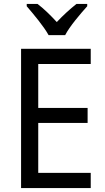

<svg xmlns="http://www.w3.org/2000/svg" viewBox="-20 -964 540 984"><path d="M229 -784H314C337 -829 392 -893 427 -932V-944H372C337 -916 306 -888 271 -851C239 -886 203 -921 172 -944H117V-932C153 -890 205 -828 229 -784ZM445 0V-78H176V-334H429V-411H176V-636H445V-714H88V0Z"/></svg>

Font: Noto Sans Khmer UI SemiCondensed
Style: Regular
Weight: 400
Width: 4
Designer: Danh Hong and the Monotype Design Team
Foundry: Monotype Imaging Inc.
Version: Version 2.002